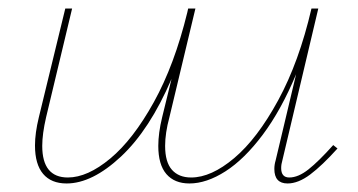

<svg xmlns="http://www.w3.org/2000/svg" viewBox="-20 -427 839 450"><path d="M771 -79Q735 -39 707 -18Q679 3 654 3Q623 3 623 -31Q623 -41 626 -51L674 -253Q639 -169 596 -111.5Q553 -54 508.5 -25.5Q464 3 424 3Q389 3 370 -19Q351 -41 351 -85Q351 -115 360 -152L382 -242Q331 -123 263.5 -60Q196 3 136 3Q100 3 81 -19.5Q62 -42 62 -86Q62 -115 71 -152L133 -407H149L88 -152Q79 -113 79 -85Q79 -11 139 -11Q185 -11 238.5 -55.5Q292 -100 340.5 -187.5Q389 -275 419 -398L421 -407H438L377 -152Q367 -115 367 -85Q367 -47 383 -29Q399 -11 428 -11Q475 -11 529 -56.5Q583 -102 632 -192Q681 -282 710 -407H726L642 -52Q639 -42 639 -33Q639 -11 658 -11Q679 -11 703 -30Q727 -49 761 -87Z"/></svg>

Font: Ysabeau Thin
Style: Italic
Weight: 200
Italic angle: -12°
Designer: Christian Thalmann (Catharsis Fonts)
Version: Version 0.003